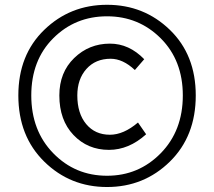

<svg xmlns="http://www.w3.org/2000/svg" viewBox="-20 -750 871 782"><path d="M54.7 -361.3Q54.7 -526.4 160.2 -628.4Q265.6 -730.5 416 -730.5Q566.4 -730.5 671.9 -628.4Q777.3 -526.4 777.3 -361.3Q777.3 -195.3 671.9 -91.8Q566.4 11.7 416 11.7Q265.6 11.7 160.2 -91.8Q54.7 -195.3 54.7 -361.3ZM416 -34.2Q544.9 -34.2 634.8 -126Q724.6 -217.8 724.6 -361.3Q724.6 -503.9 634.8 -593.8Q544.9 -683.6 416 -683.6Q286.1 -683.6 196.8 -594.2Q107.4 -504.9 107.4 -361.3Q107.4 -217.8 196.8 -126Q286.1 -34.2 416 -34.2ZM423.8 -139.6Q336.9 -139.6 279.3 -200.2Q221.7 -260.7 221.7 -361.3Q221.7 -455.1 282.2 -513.7Q342.8 -572.3 427.7 -572.3Q505.9 -572.3 567.4 -508.8L529.3 -464.8Q480.5 -510.7 430.7 -510.7Q369.1 -510.7 332 -469.2Q294.9 -427.7 294.9 -361.3Q294.9 -288.1 331.1 -244.6Q367.2 -201.2 427.7 -201.2Q483.4 -201.2 542 -251L575.2 -203.1Q504.9 -139.6 423.8 -139.6Z"/></svg>

Font: Nasu
Style: Regular
Weight: 400
Designer: Ryoko NISHIZUKA (kana &amp; ideographs); Paul D. Hunt (Latin, Greek &amp; Cyrillic); Wenlong ZHANG (bopomofo); Sandoll C
Version: Version 2014.1215